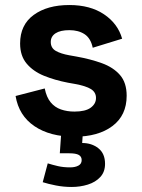

<svg xmlns="http://www.w3.org/2000/svg" viewBox="-20 -530 564 764"><path d="M276 14Q179 14 117 -28Q55 -70 42 -148L158 -178Q165 -143 181.5 -123Q198 -103 222.5 -94.5Q247 -86 276 -86Q320 -86 341 -101.5Q362 -117 362 -140Q362 -163 342 -175.5Q322 -188 278 -196L250 -201Q198 -211 155 -228.5Q112 -246 86 -277Q60 -308 60 -357Q60 -431 114 -470.5Q168 -510 256 -510Q339 -510 394 -473Q449 -436 466 -376L349 -340Q341 -378 316.5 -394Q292 -410 256 -410Q220 -410 201 -397.5Q182 -385 182 -363Q182 -339 202 -327.5Q222 -316 256 -310L284 -305Q340 -295 385.5 -278.5Q431 -262 457.5 -231.5Q484 -201 484 -149Q484 -71 427.5 -28.5Q371 14 276 14ZM265 214Q233 214 202.5 208Q172 202 150 195L170 120Q189 126 210.5 131Q232 136 259 136Q279 136 292 129Q305 122 305 107Q305 93 293.5 86.5Q282 80 256 80H218L225 -20H311L307 39Q345 39 371.5 60Q398 81 398 122Q398 154 379 174.5Q360 195 329.5 204.5Q299 214 265 214Z"/></svg>

Font: Space Grotesk Variable Light
Style: Regular
Weight: 300
Designer: Florian Karsten
Foundry: Florian Karsten
Version: Version 2.000